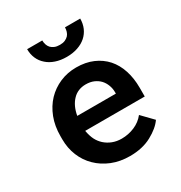

<svg xmlns="http://www.w3.org/2000/svg" viewBox="-177 -877 955 1014"><g transform="rotate(-30 300.0 -370.5)"><path d="M323.7 9.8Q400.4 9.8 455.8 -20.3Q511.2 -50.3 537.1 -87.9L472.2 -154.8Q448.2 -124 410.6 -107.9Q373 -91.8 331.5 -91.8Q301.3 -91.8 276.1 -101.6Q251 -111.3 231.4 -128.9Q212.9 -146 201.9 -167.5Q190.9 -189 184.6 -222.2V-224.1H547.4V-277.8Q547.4 -335.4 531.7 -383.5Q516.1 -431.6 485.8 -465.8Q455.1 -500 410.9 -519Q366.7 -538.1 309.6 -538.1Q256.3 -538.1 210.2 -518.3Q164.1 -498.5 129.9 -462.9Q95.7 -426.8 76.4 -376.7Q57.1 -326.7 57.1 -265.1V-245.6Q57.1 -191.9 76.2 -145.3Q95.2 -98.6 130.4 -64.5Q165.5 -29.8 214.6 -10Q263.7 9.8 323.7 9.8ZM308.6 -435.5Q336.4 -435.5 357.2 -426.5Q377.9 -417.5 392.6 -402.3Q406.7 -387.2 414.8 -366.2Q422.9 -345.2 422.9 -323.2V-313.5H187.5Q192.4 -341.8 202.9 -364.3Q213.4 -386.7 229 -402.8Q244.1 -418.9 264.4 -427.2Q284.7 -435.5 308.6 -435.5ZM458 -751H365.2Q365.2 -738.3 361.3 -725.8Q357.4 -713.4 349.6 -704.6Q340.8 -695.3 327.9 -689.7Q314.9 -684.1 296.4 -684.1Q277.3 -684.1 264.2 -689.7Q251 -695.3 242.7 -704.1Q234.4 -713.4 230.5 -725.6Q226.6 -737.8 226.6 -751H134.3Q134.3 -720.2 145.5 -694.3Q156.7 -668.5 178.2 -649.9Q198.7 -631.3 228.8 -621.1Q258.8 -610.8 296.4 -610.8Q333.5 -610.8 363.5 -621.1Q393.6 -631.3 414.6 -649.9Q435.5 -668.5 446.8 -694.3Q458 -720.2 458 -751Z"/></g></svg>

Font: Roboto Mono SemiBold
Style: Regular
Weight: 600
Monospace: yes
Designer: Google
Version: Version 3.000